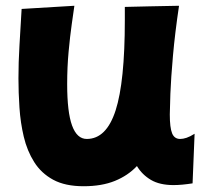

<svg xmlns="http://www.w3.org/2000/svg" viewBox="-20 -564 729 666"><path d="M270 82Q206 82 164.5 59.5Q123 37 98.5 -2Q74 -41 62.5 -89.5Q51 -138 47.5 -190.5Q44 -243 44 -292Q44 -348 47.5 -406Q51 -464 55 -533L238 -544Q235 -523 229 -481Q223 -439 218 -385Q213 -331 213 -272Q213 -175 230 -128.5Q247 -82 281 -82Q349 -82 381 -181Q413 -280 413 -494V-540L498 -542L601 -544Q587 -450 580 -371Q573 -292 571 -238.5Q569 -185 569 -167Q569 -121 577 -101.5Q585 -82 605 -82Q615 -82 627 -86Q639 -90 655 -100L648 72Q610 78 582 78Q534 78 503.5 60Q473 42 455 12Q424 45 378.5 63.5Q333 82 270 82Z"/></svg>

Font: Mochiy Pop P One
Style: Regular
Weight: 400
Designer: FONTDASU
Foundry: FONTDASU / Google Inc. / Adobe
Version: Version 2.000